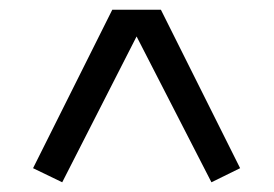

<svg xmlns="http://www.w3.org/2000/svg" viewBox="-20 -623 563 395"><path d="M48 -277 211 -603H311L474 -277L415 -248L261 -548L108 -248Z"/></svg>

Font: Grenze Medium
Style: Regular
Weight: 500
Designer: Renata Polastri
Foundry: Omnibus-Type
Version: Version 1.002; ttfautohint (v1.8)